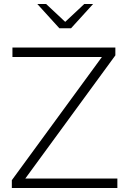

<svg xmlns="http://www.w3.org/2000/svg" viewBox="-20 -937 640 957"><path d="M39 0V-39L488 -653H42V-700H555V-661L106 -47H565V0ZM210 -917 305 -828 400 -917H444L334 -796H276L166 -917Z"/></svg>

Font: Red Hat Text Light
Style: Regular
Weight: 300
Designer: Pentagram, MCKL
Foundry: Pentagram, MCKL
Version: Version 1.023; ttfautohint (v1.8.3)